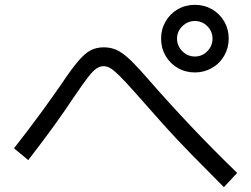

<svg xmlns="http://www.w3.org/2000/svg" viewBox="-20 -798 1040 795"><path d="M787 -498Q748 -498 716 -516.5Q684 -535 665.5 -567Q647 -599 647 -638Q647 -677 665.5 -709Q684 -741 716 -759.5Q748 -778 787 -778Q826 -778 858 -759.5Q890 -741 908.5 -709Q927 -677 927 -638Q927 -600 908.5 -567.5Q890 -535 857.5 -516.5Q825 -498 787 -498ZM787 -564Q817 -564 838.5 -586Q860 -608 860 -638Q860 -668 838.5 -689.5Q817 -711 787 -711Q757 -711 735 -689.5Q713 -668 713 -638Q713 -608 735 -586Q757 -564 787 -564ZM907 -23Q834 -96 771 -160.5Q708 -225 652 -287.5Q596 -350 540 -414Q501 -458 477.5 -481.5Q454 -505 439 -514.5Q424 -524 409 -524Q394 -524 379 -514Q364 -504 343 -476.5Q322 -449 286 -396Q251 -343 206 -280.5Q161 -218 97 -135L38 -184Q103 -267 150 -331.5Q197 -396 233 -448Q275 -511 303 -544Q331 -577 355 -589.5Q379 -602 409 -602Q430 -602 448.5 -596.5Q467 -591 487 -577Q507 -563 532 -537.5Q557 -512 592 -472Q682 -369 771.5 -274.5Q861 -180 962 -82Z"/></svg>

Font: M PLUS 1
Style: Regular
Weight: 400
Designer: Coji Morishita
Foundry: UNDERFOREST DESIGN
Version: Version 1.001